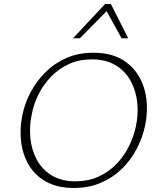

<svg xmlns="http://www.w3.org/2000/svg" viewBox="-20 -927 779 954"><path d="M347 7Q267 7 211.5 -23Q156 -53 124.5 -105Q93 -157 85 -221.5Q77 -286 91 -354Q103 -414 132.5 -469.5Q162 -525 206.5 -569Q251 -613 310.5 -639Q370 -665 444 -665Q526 -665 581.5 -634Q637 -603 668.5 -550.5Q700 -498 707.5 -433.5Q715 -369 701 -303Q688 -242 658.5 -186Q629 -130 584 -86.5Q539 -43 479.5 -18Q420 7 347 7ZM355 -26Q417 -26 467.5 -48.5Q518 -71 556 -109.5Q594 -148 619 -197Q644 -246 655 -298Q668 -358 662 -417Q656 -476 629.5 -524.5Q603 -573 555 -602.5Q507 -632 436 -632Q374 -632 324 -609.5Q274 -587 236 -548.5Q198 -510 173 -461Q148 -412 138 -360Q125 -300 131 -240.5Q137 -181 163 -133Q189 -85 237 -55.5Q285 -26 355 -26ZM343 -737 502 -907H531L520 -882L377 -737ZM584 -737 504 -882 502 -907H531L617 -737Z"/></svg>

Font: Ysabeau Infant ExtraLight
Style: Italic
Weight: 250
Italic angle: -12°
Designer: Christian Thalmann (Catharsis Fonts)
Version: Version 2.001;gftools[0.9.30]; featfreeze: ss01,ss02,lnum